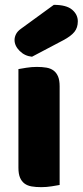

<svg xmlns="http://www.w3.org/2000/svg" viewBox="-20 -764 341 792"><path d="M202 -744Q254 -744 277.5 -724Q301 -704 301 -676Q301 -650 287 -632.5Q273 -615 241 -598L112 -530Q82 -533 61 -554Q40 -575 40 -599Q40 -611 46 -623Q52 -635 66 -645ZM226 -1Q215 1 193.5 4.5Q172 8 150 8Q128 8 110.5 5Q93 2 81 -7Q69 -16 62.5 -31.5Q56 -47 56 -72V-479Q67 -481 88.5 -484.5Q110 -488 132 -488Q154 -488 171.5 -485Q189 -482 201 -473Q213 -464 219.5 -448.5Q226 -433 226 -408Z"/></svg>

Font: Baloo Bhai
Style: Regular
Weight: 400
Designer: Supriya Tembe, Noopur Datye and Ek Type
Foundry: Ek Type
Version: Version 1.100;PS 1.000;hotconv 1.0.88;makeotf.lib2.5.647800;